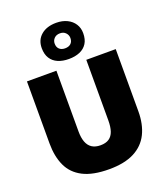

<svg xmlns="http://www.w3.org/2000/svg" viewBox="-179 -1129 1085 1262"><g transform="rotate(-20 363.5 -498.0)"><path d="M365 14.5Q251 14.5 182.5 -20.8Q114 -56 83.5 -122Q53 -188 53 -279Q53 -297.5 53 -329Q53 -360.5 53 -398.8Q53 -437 53 -474Q53 -544.5 53 -599.8Q53 -655 53 -713H259Q259 -655 259 -599.8Q259 -544.5 259 -474V-288Q259 -244.5 270.2 -214.2Q281.5 -184 305 -168.5Q328.5 -153 364.5 -153Q402 -153 424.8 -168.5Q447.5 -184 457.8 -214.2Q468 -244.5 468 -288.5V-474Q468 -544.5 468 -599.8Q468 -655 468 -713H674Q674 -655 674 -599.8Q674 -544.5 674 -474Q674 -437 674 -398.2Q674 -359.5 674 -327.5Q674 -295.5 674 -278.5Q674 -187.5 641.5 -121.8Q609 -56 540.8 -20.8Q472.5 14.5 365 14.5ZM363.5 -757Q320 -757 287.5 -771Q255 -785 237 -813.5Q219 -842 219 -885Q219 -942.5 258.8 -976Q298.5 -1009.5 364.5 -1009.5Q408 -1009.5 440.5 -993.5Q473 -977.5 491 -949.5Q509 -921.5 509 -885Q509 -841.5 491 -813.2Q473 -785 440.2 -771Q407.5 -757 363.5 -757ZM363.5 -831.5Q389.5 -831.5 404.2 -845.2Q419 -859 419 -884Q419 -904.5 404.2 -920.2Q389.5 -936 364.5 -936Q339 -936 324 -920.8Q309 -905.5 309 -884Q309 -859 323.8 -845.2Q338.5 -831.5 363.5 -831.5Z"/></g></svg>

Font: Commissioner Thin ExtraBold
Style: Regular
Weight: 800
Version: Version 1.000